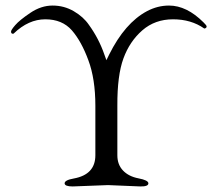

<svg xmlns="http://www.w3.org/2000/svg" viewBox="-20 -670 779 695"><path d="M325.2 -107.9V-287.1Q325.2 -384.3 299.8 -452.1Q274.9 -520 240.2 -560.1Q205.1 -600.1 144 -600.1Q83 -600.1 29.8 -548.8Q27.8 -546.9 23.9 -548.3Q20 -549.8 20 -555.7Q20 -561.5 35.2 -579.1Q50.8 -597.2 89.8 -623.5Q128.9 -649.9 170.4 -649.9Q211.9 -649.9 247.1 -629.4Q282.2 -608.9 301.8 -580.1Q337.9 -530.3 357.9 -472.2L365.2 -452.1L375 -472.2Q432.1 -586.9 511.7 -629.4Q550.3 -649.9 591.8 -649.9Q655.8 -649.9 716.8 -588.9Q728 -578.1 728 -574.2Q728 -570.3 724.6 -568.4Q721.2 -566.4 719.2 -566.9Q671.9 -600.1 606.4 -600.1Q541 -600.1 495.1 -560.1Q449.2 -520 426.8 -458.5Q404.3 -397 404.8 -288.1V-107.9Q404.8 -74.2 425.3 -52.7Q445.8 -31.2 481.4 -24.4Q517.1 -17.6 517.1 -6.3Q517.1 5.4 487.8 4.9L371.1 0L243.2 4.9Q214.4 4.9 213.9 -6.3Q213.9 -18.1 247.1 -23.9Q325.2 -38.1 325.2 -107.9Z"/></svg>

Font: EBGaramond
Style: Regular
Weight: 400
Version: Version 000.012g